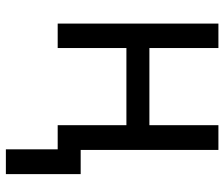

<svg xmlns="http://www.w3.org/2000/svg" viewBox="-74 -504 753 644"><g transform="rotate(90 302.0 -182.5)"><path d="M419.9 -307.6V-230.5H122.1V-307.6ZM141.6 -539.1V0H59.6V-539.1ZM483.4 -539.1V0H400.4V-539.1ZM564.5 -77.1V173.8H481.4V-77.1Z"/></g></svg>

Font: Inter Display V
Style: Regular
Weight: 400
Designer: Rasmus Andersson
Foundry: rsms
Version: Version 3.015;git-src